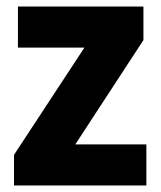

<svg xmlns="http://www.w3.org/2000/svg" viewBox="-20 -569 493 589"><path d="M429 0H23V-94L239 -423H35V-549H420V-446L211 -126H429Z"/></svg>

Font: Noto Sans Ethiopic SemiCondensed ExtraBold
Style: Regular
Weight: 800
Width: 4
Designer: Monotype Design Team
Foundry: Monotype Imaging Inc.
Version: Version 2.102; ttfautohint (v1.8.4.7-5d5b)